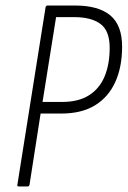

<svg xmlns="http://www.w3.org/2000/svg" viewBox="-20 -675 462 695"><path d="M49 0Q41 0 43 -7L145 -649Q146 -655 153 -655H252Q336 -655 379 -619.5Q422 -584 422 -506Q422 -432 397 -377.5Q372 -323 323.5 -293.5Q275 -264 202 -264H127L87 -7Q86 0 79 0ZM134 -306H205Q264 -306 302 -330Q340 -354 358.5 -398Q377 -442 377 -502Q377 -564 343.5 -588.5Q310 -613 249 -613H183Z"/></svg>

Font: Sofia Sans Condensed Light
Style: Italic
Weight: 300
Italic angle: -9°
Version: Version 4.100